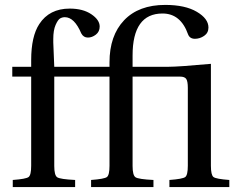

<svg xmlns="http://www.w3.org/2000/svg" viewBox="-20 -762 969 782"><path d="M30 -450V-490H107V-517Q107 -614 140 -664Q181 -727 264 -727Q318 -727 352 -704Q386 -681 386 -654Q386 -633 370.5 -621Q355 -609 338 -609Q320 -609 311 -626Q283 -692 244 -692Q234 -692 225 -687Q216 -682 206.5 -660.5Q197 -639 197 -603V-589L201 -490H426V-508Q426 -617 485.5 -679.5Q545 -742 653 -742Q734 -742 781.5 -714Q829 -686 829 -650Q829 -628 811.5 -616Q794 -604 774 -604Q753 -604 746 -622Q716 -707 642 -707Q520 -707 520 -536V-490H666Q707 -490 839 -502V-87Q839 -49 849.5 -41Q860 -33 914 -29V0H670V-29Q724 -33 734.5 -41Q745 -49 745 -87V-404Q745 -431 738.5 -440.5Q732 -450 713 -450H520V-86Q520 -48 532 -40Q544 -32 605 -29V0H351V-29Q405 -33 415.5 -41Q426 -49 426 -87V-450H201V-86Q201 -48 213 -40Q225 -32 286 -29V0H32V-29Q86 -33 96.5 -41Q107 -49 107 -87V-450Z"/></svg>

Font: Heuristica
Style: Regular
Weight: 400
Version: Version 1.0.1 ; ttfautohint (v1.4.1)